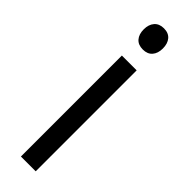

<svg xmlns="http://www.w3.org/2000/svg" viewBox="-288 -847 847 847"><g transform="rotate(45 136.0 -423.0)"><path d="M182.1 -629.9V0H89.8V-629.9ZM136.2 -713.9Q106.9 -713.9 91.6 -731.7Q76.2 -749.5 76.2 -779.8Q76.2 -810.1 91.8 -828.1Q107.4 -846.2 136.2 -846.2Q165.5 -846.2 180.7 -828.1Q195.8 -810.1 195.8 -779.8Q195.8 -749.5 180.4 -731.7Q165 -713.9 136.2 -713.9Z"/></g></svg>

Font: Sinkin Sans 400 Regular
Style: Regular
Weight: 400
Designer: Keith Bates
Foundry: K-Type
Version: Sinkin Sans (version 1.0)  by Keith Bates   •   © 2014   www